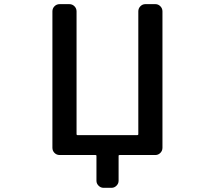

<svg xmlns="http://www.w3.org/2000/svg" viewBox="-20 -774 1040 932"><path d="M734.4 -753.9Q748 -753.9 758.3 -743.7Q768.6 -733.4 768.6 -718.8V-56.6Q768.6 -42 758.3 -31.7Q748 -21.5 734.4 -21.5H560.5Q555.7 -21.5 555.7 -17.6V103.5Q555.7 117.2 545.4 127.4Q535.2 137.7 521.5 137.7H482.4Q468.8 137.7 458.5 127.4Q448.2 117.2 448.2 103.5V-17.6Q448.2 -21.5 443.4 -21.5H269.5Q254.9 -21.5 244.6 -31.7Q234.4 -42 234.4 -56.6V-718.8Q234.4 -733.4 244.6 -743.7Q254.9 -753.9 269.5 -753.9H316.4Q331.1 -753.9 341.3 -743.7Q351.6 -733.4 351.6 -718.8V-123Q351.6 -118.2 355.5 -118.2H646.5Q651.4 -118.2 651.4 -123V-718.8Q651.4 -733.4 661.6 -743.7Q671.9 -753.9 685.5 -753.9Z"/></svg>

Font: Gen Jyuu Gothic L Monospace Medium
Style: Regular
Weight: 500
Designer: [Source Han Sans]
Ryoko NISHIZUKA  (kana & ideographs); Paul D. Hunt (Latin, Greek & Cyrillic); Wenlong ZHANG  (bopomofo
Version: Version 1.002.20150607